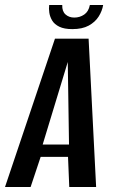

<svg xmlns="http://www.w3.org/2000/svg" viewBox="-48 -745 452 765"><path d="M-28 0 171 -591H305L335 0H228L223 -120H114L74 0ZM122 -169H227L222 -498ZM240 -629Q208 -629 188.5 -638.5Q169 -648 160 -663Q151 -678 148.5 -694.5Q146 -711 148 -725H200Q199 -700 213 -687.5Q227 -675 248 -675Q270 -675 287.5 -687Q305 -699 310 -725H363Q359 -701 345 -679Q331 -657 305.5 -643Q280 -629 240 -629Z"/></svg>

Font: Alumni Sans SemiBold
Style: Italic
Weight: 600
Italic angle: -8°
Version: Version 1.016